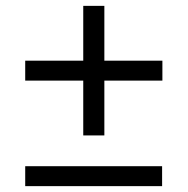

<svg xmlns="http://www.w3.org/2000/svg" viewBox="-20 -635 640 655"><path d="M264 -360H66V-428H264V-615H336V-428H534V-360H336V-173H264ZM66 -68H533V0H66Z"/></svg>

Font: IBM Plex Serif Medm
Style: Regular
Weight: 500
Designer: Mike Abbink, Paul van der Laan, Pieter van Rosmalen
Foundry: Bold Monday
Version: Version 3.001